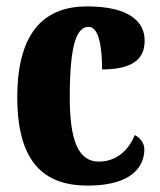

<svg xmlns="http://www.w3.org/2000/svg" viewBox="-20 -570 501 600"><path d="M254 10C396 10 431 -53 431 -103C431 -124 418 -139 401 -148C382 -100 343 -65 289 -65C223 -65 198 -134 198 -267C198 -436 221 -486 257 -486C289 -486 299 -424 299 -353C415 -353 432 -402 432 -444C432 -499 388 -550 252 -550C130 -550 34 -483 34 -266C34 -59 121 10 254 10Z"/></svg>

Font: Noto Serif Hebrew ExtraCondensed Black
Style: Regular
Weight: 900
Width: 2
Designer: Monotype Design Team
Foundry: Monotype Imaging Inc.
Version: Version 2.004